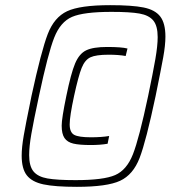

<svg xmlns="http://www.w3.org/2000/svg" viewBox="-20 -716 688 744"><path d="M64 -113Q64 -145 72 -191Q80 -237 97 -319Q98 -325 102 -344Q140 -519 165 -584Q190 -649 240 -672.5Q290 -696 407 -696Q492 -696 536.5 -687Q581 -678 601 -652Q621 -626 621 -574Q621 -541 612.5 -494Q604 -447 583 -344Q546 -169 521 -104Q496 -39 445.5 -15.5Q395 8 278 8Q193 8 148.5 -1.5Q104 -11 84 -36.5Q64 -62 64 -113ZM554 -344Q573 -435 582 -487Q591 -539 591 -572Q591 -616 574 -636.5Q557 -657 520.5 -663.5Q484 -670 412 -670Q304 -670 259 -650.5Q214 -631 190 -570Q166 -509 131 -344Q110 -246 101.5 -197Q93 -148 93 -115Q93 -72 110 -51.5Q127 -31 164 -24.5Q201 -18 273 -18Q381 -18 426 -37.5Q471 -57 495 -118Q519 -179 554 -344ZM219 -229Q219 -257 237 -344Q255 -432 271 -470Q287 -508 314 -521Q341 -534 395 -534Q451 -534 474 -528L467 -499Q440 -504 401 -504Q352 -504 330.5 -494Q309 -484 296.5 -453Q284 -422 267 -344Q250 -265 250 -234Q250 -203 267.5 -193.5Q285 -184 332 -184Q373 -184 403 -189L397 -159Q369 -154 331 -154Q288 -154 264.5 -159.5Q241 -165 230 -181Q219 -197 219 -229Z"/></svg>

Font: Saira Semi Condensed Thin
Style: Italic
Weight: 100
Width: 4
Italic angle: -12°
Designer: Hector Gatti with collaboration of the Omnibus-Type team
Foundry: Omnibus-Type
Version: Version 1.001; ttfautohint (v1.8)